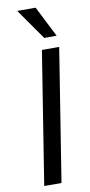

<svg xmlns="http://www.w3.org/2000/svg" viewBox="-102 -968 470 1007"><g transform="rotate(-10 133.0 -464.5)"><path d="M48 0 160 -705H252L140 0ZM183 -765 68 -929H166L249 -765Z"/></g></svg>

Font: Nunito Sans 10pt SemiCondensed Medium
Style: Italic
Weight: 500
Width: 4
Italic angle: -9°
Designer: Vernon Adams
Foundry: Vernon Adams
Version: Version 3.101;gftools[0.9.27]